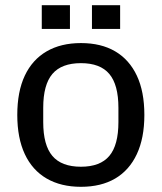

<svg xmlns="http://www.w3.org/2000/svg" viewBox="-20 -710 623 740"><path d="M292 10Q214.8 10 159.7 -22Q104.6 -54 75.6 -116Q46.6 -178 46.6 -267Q46.6 -357 75.6 -418.5Q104.6 -480 159.7 -512Q214.8 -544 292 -544Q369.8 -544 424.1 -512Q478.4 -480 507.4 -418.5Q536.4 -357 536.4 -267Q536.4 -178 507.4 -116Q478.4 -54 424.1 -22Q369.8 10 292 10ZM292 -67.4Q366.2 -67.4 401.3 -109Q436.4 -150.6 436.4 -239.4V-294.6Q436.4 -383.4 401.3 -425Q366.2 -466.6 292 -466.6Q217.2 -466.6 181.9 -425Q146.6 -383.4 146.6 -294.6V-239.4Q146.6 -150.6 181.9 -109Q217.2 -67.4 292 -67.4ZM141 -598.6V-690H249.6V-598.6ZM334.4 -598.6V-690H443V-598.6Z"/></svg>

Font: Mozilla Headline ExtraLight
Style: Regular
Weight: 200
Designer: Studio DRAMA
Foundry: Studio DRAMA
Version: Version 1.000